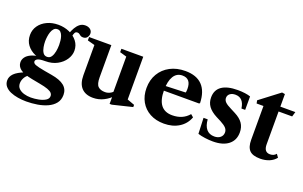

<svg xmlns="http://www.w3.org/2000/svg" viewBox="-104 -1118 2905 1840"><g transform="rotate(20 1348.0 -198.0)"><path d="M401.5 -497.5Q411.5 -525 427.2 -552.5Q443 -580 466.2 -598.5Q489.5 -617 522 -617Q552.5 -617 572.8 -601.2Q593 -585.5 593 -558.5Q593 -537 578.8 -519Q564.5 -501 538 -501Q521.5 -501 512 -507.5Q502.5 -514 494.5 -520.5Q486.5 -527 473.5 -527Q455 -527 447.5 -511.5Q440 -496 436 -475.5ZM278 -208Q306 -208 321.2 -231.2Q336.5 -254.5 342.8 -288.2Q349 -322 349 -354Q349 -374 346.5 -397.5Q344 -421 336.8 -442.5Q329.5 -464 316.5 -477.8Q303.5 -491.5 282.5 -491.5Q261 -491.5 247 -476.5Q233 -461.5 225 -438Q217 -414.5 213.8 -388.8Q210.5 -363 210.5 -342Q210.5 -315.5 216 -284Q221.5 -252.5 236 -230.2Q250.5 -208 278 -208ZM277.5 -163.5Q220 -163.5 200 -152.8Q180 -142 180 -126Q180 -107.5 206 -97Q232 -86.5 305.5 -73.5L377.5 -61Q467 -46 509.5 -11.2Q552 23.5 552 81Q552 132 524.5 166.8Q497 201.5 451.2 222.5Q405.5 243.5 349.5 252.8Q293.5 262 236.5 262Q193 262 150.5 255Q108 248 73.2 233Q38.5 218 17.8 193.2Q-3 168.5 -3 133.5Q-3 95 28.2 63.2Q59.5 31.5 133 3L175 20Q149 37 134.8 63.8Q120.5 90.5 120.5 119Q120.5 151 141 171.5Q161.5 192 194.5 201.8Q227.5 211.5 264.5 211.5Q303 211.5 343.5 203.5Q384 195.5 411.8 178.5Q439.5 161.5 439.5 134Q439.5 116.5 427.5 103Q415.5 89.5 385 78.2Q354.5 67 299.5 57L217.5 41.5Q128.5 24.5 92.5 -4Q56.5 -32.5 56.5 -73.5Q56.5 -101.5 73.5 -125Q90.5 -148.5 124.8 -164.8Q159 -181 210.5 -186.5ZM277.5 -163.5Q219 -163.5 167.8 -185.8Q116.5 -208 85 -249.8Q53.5 -291.5 53.5 -350Q53.5 -403 82.8 -444.8Q112 -486.5 162.8 -510.5Q213.5 -534.5 277 -534.5Q338 -534.5 390 -511.5Q442 -488.5 473.8 -447.5Q505.5 -406.5 505.5 -352Q505.5 -306 477 -262.5Q448.5 -219 397.2 -191.2Q346 -163.5 277.5 -163.5Z M826 10.5Q748.5 10.5 707.5 -33.2Q666.5 -77 666.5 -162V-470L592.5 -490V-524.5H819.5V-196Q819.5 -128 844 -104.2Q868.5 -80.5 915.5 -80.5Q946.5 -80.5 974.8 -97.8Q1003 -115 1018.5 -151V-80.5Q984.5 -40.5 933.5 -15Q882.5 10.5 826 10.5ZM996.5 10.5V-63L991.5 -69V-470L922 -490V-524.5H1145V-88.5L1220 -61V-38.5L1018.5 10.5Z M1548.5 10.5Q1466.5 10.5 1405.2 -22.8Q1344 -56 1310.2 -115.8Q1276.5 -175.5 1276.5 -254Q1276.5 -337.5 1314 -400.5Q1351.5 -463.5 1418.2 -499Q1485 -534.5 1573 -534.5Q1686.5 -534.5 1745.8 -473.2Q1805 -412 1808.5 -293L1801 -286.5H1369V-331.5L1644.5 -341.5Q1648.5 -352 1648.5 -379Q1648.5 -484 1560.5 -484Q1503 -484 1472.2 -434Q1441.5 -384 1441.5 -292Q1441.5 -92 1596 -92Q1703 -92 1764.5 -165L1792 -141.5Q1765.5 -69.5 1701.2 -29.5Q1637 10.5 1548.5 10.5Z M2048 10.5Q2010 10.5 1967.5 4.8Q1925 -1 1894.5 -11L1888 -172H1930.5Q1935 -107.5 1964.2 -73.2Q1993.5 -39 2045 -39Q2083.5 -39 2106.5 -58.8Q2129.5 -78.5 2129.5 -110.5Q2129.5 -135.5 2111.8 -155.2Q2094 -175 2051.5 -197.5L2003.5 -222Q1944.5 -253 1916.8 -291Q1889 -329 1889 -381.5Q1889 -457 1944.2 -495.8Q1999.5 -534.5 2107 -534.5Q2145 -534.5 2180.2 -529.8Q2215.5 -525 2237 -517V-380H2199Q2184.5 -485 2100 -485Q2066 -485 2045.2 -468.5Q2024.5 -452 2024.5 -425.5Q2024.5 -402 2043 -383.2Q2061.5 -364.5 2107 -342.5L2154.5 -318Q2210 -289.5 2236.5 -251.2Q2263 -213 2263 -159Q2263 -79 2206.5 -34.2Q2150 10.5 2048 10.5Z M2531 10.5Q2454 10.5 2421.5 -23Q2389 -56.5 2389 -130.5V-475H2319L2313 -505.5L2512.5 -657.5L2543 -652.5V-524.5H2696L2681.5 -475H2543V-140.5Q2543 -61 2605 -61Q2622.5 -61 2638 -67Q2653.5 -73 2666.5 -88.5L2689.5 -56.5Q2663.5 -23.5 2622 -6.5Q2580.5 10.5 2531 10.5Z"/></g></svg>

Font: Libre Caslon Text
Style: Regular
Weight: 400
Designer: Pablo Impallari, Rodrigo Fuenzalida, Katja Schimmel
Foundry: Pablo Impallari, Rodrigo Fuenzalida
Version: Version 2.000